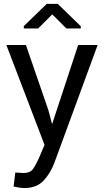

<svg xmlns="http://www.w3.org/2000/svg" viewBox="-20 -762 540 996"><path d="M399 -614.5H324L251 -687.5L178 -614.5H103.5V-626.5L222.5 -742H279.5L399 -626ZM106 213.5Q94.5 213.5 77.2 210.8Q60 208 50.5 205.5L59.5 133L101.5 135.5Q134.5 135.5 149.5 116.8Q164.5 98 187 46.5L211 -10.5L13 -528.5H114.5L231 -190.5L249.5 -120H251L385.5 -528.5H486.5L262.5 81.5Q242.5 135.5 206.5 174.5Q170.5 213.5 106 213.5Z"/></svg>

Font: Roberto Sans
Style: Regular
Weight: 400
Designer: Google (font) & Cristiano Sobral (main changes)
Version: Version 1.500; ttfautohint (v1.8.4.7-5d5b-dirty)